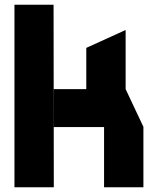

<svg xmlns="http://www.w3.org/2000/svg" viewBox="-20 -790 657 810"><path d="M41 0V-770H206L207 0ZM419 0V-254H585V0ZM207 -254V-414H510L585 -255V-254ZM344 -414V-588L509 -663H510V-414Z"/></svg>

Font: Foldit
Style: Bold
Weight: 700
Version: Version 1.003